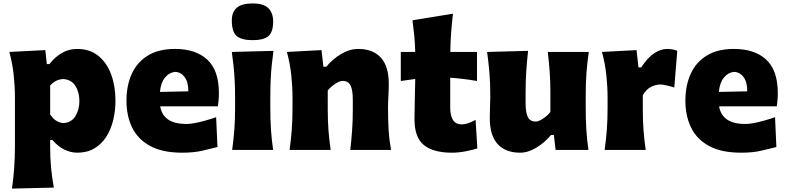

<svg xmlns="http://www.w3.org/2000/svg" viewBox="-20 -877 4601 1123"><path d="M50.3 226.1Q58.6 165.5 63 105.2Q67.4 44.9 67.4 -26.4V-303.2Q67.4 -369.6 60.3 -436.8Q53.2 -503.9 34.7 -573.2L245.1 -584L253.9 -502.4H269.5Q301.8 -544.4 342.8 -567.6Q383.8 -590.8 430.2 -590.8Q504.9 -590.8 554.9 -550.5Q605 -510.3 630.1 -441.7Q655.3 -373 655.3 -287.6Q655.3 -227.5 641.8 -173.1Q628.4 -118.7 600.8 -75.9Q573.2 -33.2 531.2 -8.5Q489.3 16.1 431.6 16.1Q395 16.1 357.4 -1.7Q319.8 -19.5 286.6 -58.1H273.4V-14.6Q273.4 47.9 278.6 103.5Q283.7 159.2 294.9 220.2ZM350.6 -157.2Q397.9 -159.7 421.1 -198Q444.3 -236.3 444.3 -285.6Q444.3 -337.9 420.7 -375Q397 -412.1 349.6 -414.6Q305.7 -413.1 273.4 -376.5V-208Q302.2 -161.6 350.6 -157.2Z M1045.9 16.1Q931.2 16.1 859.1 -22.7Q787.1 -61.5 753.4 -130.1Q719.7 -198.7 719.7 -288.1Q719.7 -377 750.7 -445.1Q781.7 -513.2 844.7 -552Q907.7 -590.8 1003.4 -590.8Q1125 -590.8 1192.6 -528.1Q1260.3 -465.3 1260.3 -332.5Q1260.3 -309.1 1258.5 -290.8Q1256.8 -272.5 1254.4 -254.9H917Q925.3 -205.1 962.6 -178.5Q1000 -151.9 1072.3 -151.9Q1091.8 -151.9 1121.3 -157.5Q1150.9 -163.1 1183.3 -172.4Q1215.8 -181.6 1244.1 -191.4L1252 -17.1Q1214.8 -7.8 1164.6 4.2Q1114.3 16.1 1045.9 16.1ZM1081.5 -342.8Q1082 -395.5 1060.8 -425Q1039.6 -454.6 1005.9 -456.5Q970.2 -453.6 945.3 -423.6Q920.4 -393.6 915.5 -339.4Z M1337.9 0Q1346.2 -60.5 1350.6 -117.7Q1355 -174.8 1355 -246.6V-303.2Q1355 -362.8 1352.5 -408.4Q1350.1 -454.1 1345.7 -493.7Q1341.3 -533.2 1335.9 -573.2L1579.6 -579.6Q1573.7 -538.6 1569.6 -498.3Q1565.4 -458 1563.2 -411.1Q1561 -364.3 1561 -303.2V-246.6Q1561 -174.8 1564.9 -117.7Q1568.8 -60.5 1577.6 0ZM1456.5 -642.1Q1393.1 -642.1 1364.5 -666.3Q1335.9 -690.4 1335.9 -758.3Q1335.9 -806.2 1364.7 -831.5Q1393.6 -856.9 1457.5 -856.9Q1521 -856.9 1549.3 -829.6Q1577.6 -802.2 1577.6 -751.5Q1577.6 -688.5 1549.3 -665.3Q1521 -642.1 1456.5 -642.1Z M1673.8 0Q1682.1 -60.5 1686.5 -117.7Q1690.9 -174.8 1690.9 -246.6V-303.2Q1690.9 -369.6 1683.8 -436.8Q1676.8 -503.9 1658.2 -573.2L1860.4 -584L1871.6 -486.8H1888.7Q1924.3 -530.8 1974.6 -560.8Q2024.9 -590.8 2075.2 -590.8Q2160.6 -590.8 2207.3 -540.3Q2253.9 -489.7 2253.9 -387.2Q2253.9 -350.1 2251.7 -313.7Q2249.5 -277.3 2249.5 -246.6Q2249.5 -174.8 2252.9 -117.7Q2256.3 -60.5 2267.1 0H2028.8Q2035.6 -60.5 2039.6 -116.2Q2043.5 -171.9 2043.5 -234.9V-294.9Q2043.5 -350.1 2030.3 -377Q2017.1 -403.8 1983.4 -403.8Q1966.8 -403.8 1940.4 -386.5Q1914.1 -369.1 1897 -347.7V-234.9Q1897 -171.9 1901.1 -116.2Q1905.3 -60.5 1914.1 0Z M2622.6 16.1Q2516.1 16.1 2460.2 -27.8Q2404.3 -71.8 2404.3 -180.2Q2404.3 -230 2406 -286.1Q2407.7 -342.3 2408.7 -415L2324.2 -403.3V-573.2H2408.7Q2407.2 -624 2403.1 -667.7Q2398.9 -711.4 2392.6 -758.3L2629.4 -796.9Q2622.6 -739.3 2618.7 -687.3Q2614.7 -635.3 2613.8 -573.2H2770V-403.3Q2731 -410.2 2691.2 -415Q2651.4 -419.9 2613.3 -422.4V-248.5Q2613.3 -200.2 2629.6 -174.8Q2646 -149.4 2682.6 -149.4Q2698.2 -149.4 2719.5 -156.7Q2740.7 -164.1 2761.7 -175.8L2772 -8.8Q2748 -1 2705.3 7.6Q2662.6 16.1 2622.6 16.1Z M3022.5 16.1Q2937 16.1 2890.9 -34.2Q2844.7 -84.5 2844.7 -186.5Q2844.7 -224.1 2846.2 -252.9Q2847.7 -281.7 2847.7 -313Q2847.7 -395.5 2842.5 -454.1Q2837.4 -512.7 2829.1 -573.2L3068.8 -579.6Q3062 -519 3058.1 -460.7Q3054.2 -402.3 3054.2 -339.8V-274.9Q3054.2 -219.7 3067.1 -192.9Q3080.1 -166 3113.8 -166Q3129.9 -166 3156 -183.1Q3182.1 -200.2 3199.2 -221.7V-339.8Q3199.2 -402.3 3195.1 -457.5Q3190.9 -512.7 3184.1 -573.2H3423.8Q3415 -512.7 3410.4 -454.1Q3405.8 -395.5 3405.8 -313V-246.6Q3405.8 -174.8 3409.4 -117.7Q3413.1 -60.5 3421.9 0H3229.5L3219.7 -87.4H3202.6Q3167 -43.5 3117.7 -13.7Q3068.4 16.1 3022.5 16.1Z M3516.6 0Q3524.9 -60.5 3529.3 -117.7Q3533.7 -174.8 3533.7 -246.6V-303.2Q3533.7 -369.6 3526.6 -436.8Q3519.5 -503.9 3501 -573.2L3703.1 -584L3714.4 -482.9H3730.5Q3768.1 -540.5 3806.6 -565.7Q3845.2 -590.8 3882.3 -590.8Q3893.6 -590.8 3909.9 -588.6Q3926.3 -586.4 3941.4 -579.6L3923.8 -365.2Q3902.3 -372.1 3879.2 -377.4Q3856 -382.8 3841.3 -382.8Q3816.4 -382.8 3787.6 -368.7Q3758.8 -354.5 3739.7 -319.3V-234.9Q3739.7 -171.9 3743.9 -116.2Q3748 -60.5 3756.8 0Z M4314.9 16.1Q4200.2 16.1 4128.2 -22.7Q4056.2 -61.5 4022.5 -130.1Q3988.8 -198.7 3988.8 -288.1Q3988.8 -377 4019.8 -445.1Q4050.8 -513.2 4113.8 -552Q4176.8 -590.8 4272.5 -590.8Q4394 -590.8 4461.7 -528.1Q4529.3 -465.3 4529.3 -332.5Q4529.3 -309.1 4527.6 -290.8Q4525.9 -272.5 4523.4 -254.9H4186Q4194.3 -205.1 4231.7 -178.5Q4269 -151.9 4341.3 -151.9Q4360.8 -151.9 4390.4 -157.5Q4419.9 -163.1 4452.4 -172.4Q4484.9 -181.6 4513.2 -191.4L4521 -17.1Q4483.9 -7.8 4433.6 4.2Q4383.3 16.1 4314.9 16.1ZM4350.6 -342.8Q4351.1 -395.5 4329.8 -425Q4308.6 -454.6 4274.9 -456.5Q4239.3 -453.6 4214.4 -423.6Q4189.5 -393.6 4184.6 -339.4Z"/></svg>

Font: Pinar DS4-ExtraBold
Style: Regular
Weight: 800
Designer: Amin Abedi
Version: Version 2.000